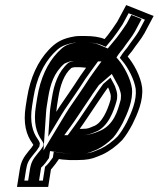

<svg xmlns="http://www.w3.org/2000/svg" viewBox="-20 -617 626 757"><path d="M316.2 -475H294.2C282.2 -475 269.6 -473.3 256.4 -470C220.1 -461.2 198.4 -448.1 172.7 -421C129.2 -375.1 99.3 -311.3 86.6 -231L81.5 -199C70.7 -130.5 82.8 -85.7 108.9 -50C110 -48.7 110.8 -47.3 111.3 -46L111.1 -45C106.6 -37.7 100.8 -30 93.5 -22C72.3 3.6 62.7 20.8 57.8 52L47 120H170L180.9 51C182.5 49.7 183.7 48.3 184.6 47C195.2 34.3 204.1 22.7 211.1 12C211.9 11.3 212.3 10.7 212.4 10L226.1 12C234.7 12.7 243.6 13.3 252.8 14H286.8C321.1 14 341.8 10 365 0L384.3 -8C412.7 -21.2 439.7 -42 461.1 -64C476.4 -81.5 490.3 -104.8 502.1 -127C521.8 -167 546 -220.3 540.2 -273C534.3 -316.8 507.3 -365.6 483.4 -394C488.4 -401.6 495 -408.3 500.9 -416C516.1 -439.1 536.6 -462.1 550.1 -487L585.7 -554L477.6 -597L442.1 -531C431.2 -514.4 416.3 -492.8 404.7 -478L392.3 -463C371.9 -471.7 344.9 -475 316.2 -475ZM294.3 -109C316.1 -139 333.4 -166.7 354.2 -197L375.1 -228C385.2 -244.2 395.1 -256.1 404.9 -271L406.1 -272C409.7 -265.3 411.8 -260 412.5 -256C415.7 -246.6 418.1 -240.8 416.3 -229C416.6 -227 416.2 -224.3 415 -221C404.5 -183.9 381.9 -129.8 347.8 -119C332.9 -113 328.4 -109 306.3 -109ZM319.4 -350C304.1 -329 287.9 -305.5 273.8 -283L252.9 -252C235.4 -225.4 218.6 -203.7 201.9 -176C202.4 -183.3 203.3 -191 204.5 -199L209.6 -231C217.3 -279.8 231.8 -323.5 261.3 -349C264.3 -350.4 271.1 -352 274.8 -352H295.8C304.2 -352 312 -350 319.4 -350ZM157.6 40.6 149 95H76L82.8 52C87 25.4 93 15.2 111.6 -7.6C122.1 -19.2 128 -27.7 135.3 -39.6L137.2 -51.9C134.6 -59.5 133.7 -62 128.5 -69C108.6 -96.6 96.6 -136.5 106.5 -199L111.6 -231C123.7 -307.3 151.6 -365.2 189.8 -405.5C212.7 -429.5 226.4 -438 258.8 -445.8C270.4 -448.7 280.5 -450 290.3 -450H312.3C339.1 -450 363.2 -446.7 379.4 -439.8L397 -432.3L423.6 -464.4C437.1 -481.7 451.7 -503.2 463.4 -521L487 -564.9L551.3 -539.3L528.2 -495.9C517.2 -475.8 496.9 -452.2 480.9 -428.1C475.7 -421.4 469.8 -415.8 462.8 -405.2L452.2 -389.1L462.9 -376.3C484.7 -350.5 509.9 -303.1 515.1 -266.2C519.6 -221.3 498.9 -174.1 479.9 -135.3C468.2 -113.5 455.9 -93.5 443.7 -79.2C424.6 -59.8 399.8 -41.2 377.2 -30.6L358.3 -22.8C338.4 -14.2 323.4 -11 290.7 -11H257.6C249 -11.6 239.2 -12.4 232.8 -12.9L192 -18.8L188.4 4C180.4 15.6 169.5 30.4 157.6 40.6ZM247.2 -84 302.3 -84C327.1 -84 343.8 -91.8 353.2 -95.7C407.4 -114 429.4 -183.4 439 -216.6C441.3 -224 441.7 -228.7 441.7 -232.2C443.5 -247.4 439.4 -259.2 437.1 -265.8C435.1 -274.4 432.7 -279.1 428.8 -286.3L415.6 -310.7L386.7 -285.8C377 -271.1 366.2 -257.8 354.4 -239L333.9 -208.6C312.7 -177.8 295.5 -150.2 274.5 -121.4ZM323.4 -375C320.4 -375 312.1 -377 299.7 -377H278.7C267.5 -377 259.3 -374 249.7 -369.5C209.3 -334.6 193 -284.2 184.6 -231L179.5 -199C178.1 -190.3 177.2 -181.9 176.6 -173.7L170.2 -78L223.1 -165.8C238.6 -191.6 255.3 -213.2 273.4 -240.7L294.5 -272C308.8 -294.8 323.9 -316.7 339.2 -337.6L366.5 -375ZM173 6.2 177.4 -21.4 236.9 -12.7C244.1 -12.1 249.9 -11.7 259 -11H290.7C320 -11 327.8 -12.9 344.7 -20.2L363.3 -27.9C383.5 -37.5 406.8 -54.6 426.7 -74.8C439.1 -89.2 452.3 -110.6 463.9 -132.4C483.1 -171.4 505.1 -221 500.2 -268.7C494.7 -307.6 468.9 -355.2 447.4 -380.8L439.2 -390.5L446.4 -401.5C453 -411.4 459.2 -417.6 464.4 -424.2C480.8 -448.9 500.5 -471.4 512.1 -492.8L538.2 -541.9L497.7 -558L479.7 -524.4C468.1 -506.9 453.5 -485.4 440.3 -468.6L405 -425.9L367.4 -441.9C355.5 -447 336.4 -450 312.3 -450H290.3C284.1 -450 277.6 -449.3 268 -446.9C241.5 -440.5 230.2 -434.5 206.8 -409.9C168 -369.1 138.9 -308.9 126.6 -231L121.5 -199C111.2 -133.7 123 -93.6 145.3 -62.8C147.7 -59.7 150.3 -54.4 151.9 -49.8L150.6 -41.5C144.2 -31 138 -22.4 128.5 -11.9C109.5 11.2 102.3 23.5 97.8 52L91 95H134L142.1 43.8C154.3 33.3 165.2 17.8 173 6.2ZM233.5 -84 257.9 -117.4C279.1 -146.4 296.3 -174.1 317.4 -204.8L338 -235.3C349.5 -253.8 360.1 -266.6 369.9 -281.5L420.8 -325.4L444.3 -282C448.2 -274.9 450.8 -269.2 452.2 -262.5C454.7 -255.2 458.3 -245.7 456.6 -231.3C456.5 -225.8 456.2 -223.9 454.4 -218.4C444.9 -185.2 430.2 -120.2 365.8 -97.8C358.8 -94.9 333.4 -84 302.3 -84ZM324 -375H380.2L355.8 -341.6C340.5 -320.7 325.1 -298.4 310.9 -275.7L289.8 -244.4C271.9 -217.2 255.2 -195.6 239.4 -169.3L151.5 -23.6L161.7 -174.6C162.2 -182.4 163.2 -190.6 164.5 -199L169.6 -231C178.1 -284.5 193 -330.8 233.6 -365.9C248.4 -372.7 257.9 -377 278.7 -377H299.7C313.6 -377 321.6 -375.2 324 -375Z"/></svg>

Font: Tape
Style: Regular
Weight: 500
Foundry: Cannot Into Space Fonts
Version: Version 0.97